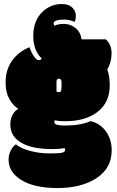

<svg xmlns="http://www.w3.org/2000/svg" viewBox="-20 -766 591 972"><path d="M291.5 -350.1Q291.5 -367.7 278.3 -367.7Q266.1 -367.7 266.1 -353V-302.7Q270 -299.3 277.8 -299.3Q285.6 -299.3 288.6 -305.2Q291.5 -311 291.5 -326.7ZM251.5 -647Q251.5 -642.6 255.4 -635.7Q273.4 -645 304.2 -645Q335 -645 361.1 -625Q387.2 -605 393.1 -566.9H515.6Q544.9 -541 544.9 -496.1Q544.9 -451.2 522.9 -414.1Q535.6 -381.8 535.6 -334Q535.6 -247.6 474.4 -200Q413.1 -152.3 309.6 -152.3Q278.3 -152.3 256.3 -156.7Q254.9 -152.3 254.9 -148.4Q254.9 -137.7 270.3 -134Q285.6 -130.4 309.6 -130.4Q385.7 -130.4 439.5 -152.8Q492.2 -139.2 521.5 -93.3Q545.4 -55.7 545.4 -4.9Q545.4 85.4 468.8 135.7Q392.1 186 271.2 186Q150.4 186 84.5 143.1Q23.4 104 23.4 41.5Q23.4 17.6 34.7 -4.6Q45.9 -26.9 60.5 -35.2Q85 -14.6 132.6 -2Q180.2 10.7 230.5 10.7Q280.8 10.7 295.2 6.8Q309.6 2.9 309.6 -6.8Q309.6 -11.7 306.6 -16.6Q282.2 -11.2 245.6 -11.2Q151.4 -11.2 97.7 -38.1Q32.2 -70.3 32.2 -135.3Q32.2 -160.6 42.5 -182.4Q52.7 -204.1 72.8 -214.8Q45.9 -231.4 27.1 -265.1Q8.3 -298.8 8.3 -348.1Q8.3 -411.6 40.3 -457.5Q72.3 -503.4 129.4 -527.3Q138.7 -499 151.4 -481.4Q164.1 -461.4 175.5 -461.4Q187 -461.4 191.4 -469.7Q148.4 -509.8 148.4 -584.7Q148.4 -659.7 193.8 -705.1Q235.4 -745.6 293 -745.6Q327.6 -745.6 345.7 -728Q363.8 -710.4 363.8 -687.7Q363.8 -665 357.4 -655.3Q330.6 -667 304.7 -667Q251.5 -667 251.5 -647Z"/></svg>

Font: Modak
Style: Regular
Weight: 400
Version: Version 1.036;PS Version 1.000;hotconv 1.0.79;makeotf.lib2.5